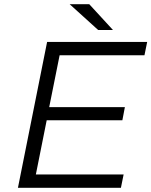

<svg xmlns="http://www.w3.org/2000/svg" viewBox="-20 -901 726 921"><path d="M152 -64H573L560 0H66L206 -700H686L673 -636H266L216 -387H579L567 -324H204ZM451 -757 314 -881H408L522 -757Z"/></svg>

Font: Montserrat
Style: Italic
Weight: 400
Italic angle: -11.3°
Designer: Julieta Ulanovsky
Foundry: Julieta Ulanovsky
Version: Version 9.000; ttfautohint (v1.8.4.7-5d5b)